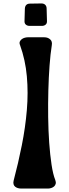

<svg xmlns="http://www.w3.org/2000/svg" viewBox="-20 -1092 401 1112"><path d="M152 -942Q138 -942 129.5 -949.5Q121 -957 122 -971L124 -1042Q126 -1071 154 -1071L220 -1072Q234 -1072 242 -1064Q250 -1056 250 -1043L252 -971Q253 -957 244.5 -949.5Q236 -942 222 -942ZM102 0Q93 0 84 -2.5Q75 -5 68 -10.5Q61 -16 58.5 -25Q56 -34 59 -46Q86 -148 106.5 -251Q127 -354 135.5 -454.5Q144 -555 135.5 -650Q127 -745 96 -831Q91 -843 95 -851.5Q99 -860 106.5 -865.5Q114 -871 123.5 -873.5Q133 -876 140 -876H237Q257 -876 270.5 -864Q284 -852 280 -830Q272 -780 267 -712Q262 -644 260 -568Q258 -492 259 -413.5Q260 -335 265 -265Q270 -195 278.5 -138.5Q287 -82 300 -50Q305 -37 302.5 -27.5Q300 -18 293 -12Q286 -6 276.5 -3Q267 0 259 0Z"/></svg>

Font: OpenDyslexic3
Style: Bold
Weight: 700
Designer: Abelardo Gonzalez
Version: Version 1.000;PS 001.001;hotconv 1.0.56